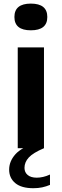

<svg xmlns="http://www.w3.org/2000/svg" viewBox="-20 -802 334 1039"><path d="M76 0V-545.5H218V0ZM147 -638Q58 -638 58 -710Q58 -782.5 147 -782.5Q236 -782.5 236 -710Q236 -638 147 -638ZM160.5 216.5Q96 216.5 62.8 189Q29.5 161.5 29.5 116Q29.5 71 63.2 33Q97 -5 182 -32L218 0Q159 25 135.8 50.2Q112.5 75.5 112.5 106.5Q112.5 130.5 129.8 145Q147 159.5 179 159.5Q195 159.5 213 155.5Q231 151.5 250.5 142.5V198.5Q230.5 207 208.5 211.8Q186.5 216.5 160.5 216.5Z"/></svg>

Font: Encode Sans Exp SmBold
Style: Regular
Weight: 600
Width: 7
Designer: Multiple Designers
Foundry: Impallari Type
Version: Version 3.002; ttfautohint (v1.8.3) -l 8 -r 50 -G 200 -x 14 